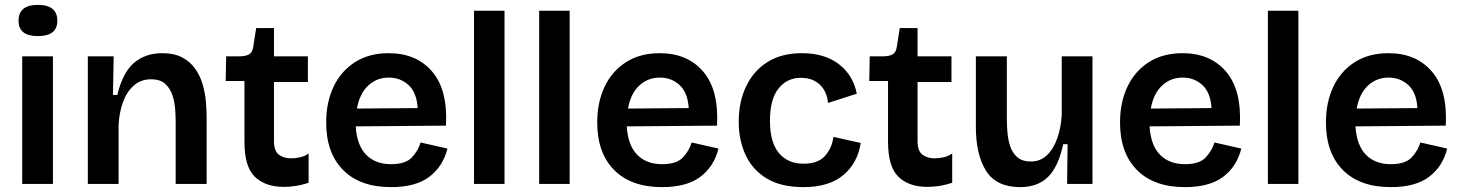

<svg xmlns="http://www.w3.org/2000/svg" viewBox="-20 -754 5990 787"><path d="M71 0V-523H197V0ZM135 -606Q56 -606 56 -669Q56 -734 135 -734Q215 -734 215 -669Q215 -606 135 -606Z M340 0V-523H446L443 -365H461Q483 -457 529.5 -496.5Q576 -536 645 -536Q695 -536 728 -518Q761 -500 781 -471Q801 -442 811 -407Q821 -372 824 -337Q827 -302 827 -274V0H700V-259Q700 -278 698 -306.5Q696 -335 687 -363Q678 -391 657.5 -410Q637 -429 599 -429Q557 -429 527.5 -402.5Q498 -376 483 -332.5Q468 -289 466 -239V0Z M1144 12Q1067 12 1024.5 -29.5Q982 -71 982 -172V-422H905L907 -523H959Q988 -523 1001.5 -531.5Q1015 -540 1018 -562L1030 -639H1103V-523H1242V-418H1103V-176Q1103 -135 1123 -120Q1143 -105 1173 -105Q1192 -105 1211 -109.5Q1230 -114 1245 -125V-5Q1215 5 1189.5 8.5Q1164 12 1144 12Z M1583 13Q1456 13 1386.5 -57Q1317 -127 1317 -252Q1317 -335 1347.5 -399Q1378 -463 1435.5 -499.5Q1493 -536 1573 -536Q1687 -536 1751.5 -460.5Q1816 -385 1808 -239L1438 -236Q1443 -158 1481 -119.5Q1519 -81 1583 -81Q1642 -81 1668 -108.5Q1694 -136 1704 -170L1814 -145Q1796 -72 1740 -29.5Q1684 13 1583 13ZM1574 -436Q1524 -436 1489 -403Q1454 -370 1443 -309L1692 -311Q1688 -375 1654.5 -405.5Q1621 -436 1574 -436Z M1923 0V-710H2048V0Z M2190 0V-710H2315V0Z M2694 13Q2567 13 2497.5 -57Q2428 -127 2428 -252Q2428 -335 2458.5 -399Q2489 -463 2546.5 -499.5Q2604 -536 2684 -536Q2798 -536 2862.5 -460.5Q2927 -385 2919 -239L2549 -236Q2554 -158 2592 -119.5Q2630 -81 2694 -81Q2753 -81 2779 -108.5Q2805 -136 2815 -170L2925 -145Q2907 -72 2851 -29.5Q2795 13 2694 13ZM2685 -436Q2635 -436 2600 -403Q2565 -370 2554 -309L2803 -311Q2799 -375 2765.5 -405.5Q2732 -436 2685 -436Z M3273 13Q3182 13 3123.5 -22Q3065 -57 3036.5 -118Q3008 -179 3008 -255Q3008 -336 3038 -399.5Q3068 -463 3125.5 -499.5Q3183 -536 3267 -536Q3360 -536 3418.5 -491Q3477 -446 3492 -370L3374 -332Q3370 -378 3341 -406.5Q3312 -435 3262 -435Q3206 -435 3171 -391Q3136 -347 3136 -259Q3136 -171 3172.5 -127Q3209 -83 3274 -83Q3334 -83 3362.5 -116Q3391 -149 3396 -193L3508 -168Q3496 -87 3437.5 -37Q3379 13 3273 13Z M3782 12Q3705 12 3662.5 -29.5Q3620 -71 3620 -172V-422H3543L3545 -523H3597Q3626 -523 3639.5 -531.5Q3653 -540 3656 -562L3668 -639H3741V-523H3880V-418H3741V-176Q3741 -135 3761 -120Q3781 -105 3811 -105Q3830 -105 3849 -109.5Q3868 -114 3883 -125V-5Q3853 5 3827.5 8.5Q3802 12 3782 12Z M4162 13Q4064 13 4022 -53.5Q3980 -120 3980 -234V-523H4107V-265Q4107 -240 4109.5 -210.5Q4112 -181 4121 -154Q4130 -127 4150 -109.5Q4170 -92 4206 -92Q4244 -92 4271 -117.5Q4298 -143 4313.5 -186.5Q4329 -230 4332 -284V-523H4458V0H4354L4356 -163H4338Q4318 -70 4275.5 -28.5Q4233 13 4162 13Z M4837 13Q4710 13 4640.5 -57Q4571 -127 4571 -252Q4571 -335 4601.5 -399Q4632 -463 4689.5 -499.5Q4747 -536 4827 -536Q4941 -536 5005.5 -460.5Q5070 -385 5062 -239L4692 -236Q4697 -158 4735 -119.5Q4773 -81 4837 -81Q4896 -81 4922 -108.5Q4948 -136 4958 -170L5068 -145Q5050 -72 4994 -29.5Q4938 13 4837 13ZM4828 -436Q4778 -436 4743 -403Q4708 -370 4697 -309L4946 -311Q4942 -375 4908.5 -405.5Q4875 -436 4828 -436Z M5177 0V-710H5302V0Z M5681 13Q5554 13 5484.5 -57Q5415 -127 5415 -252Q5415 -335 5445.5 -399Q5476 -463 5533.5 -499.5Q5591 -536 5671 -536Q5785 -536 5849.5 -460.5Q5914 -385 5906 -239L5536 -236Q5541 -158 5579 -119.5Q5617 -81 5681 -81Q5740 -81 5766 -108.5Q5792 -136 5802 -170L5912 -145Q5894 -72 5838 -29.5Q5782 13 5681 13ZM5672 -436Q5622 -436 5587 -403Q5552 -370 5541 -309L5790 -311Q5786 -375 5752.5 -405.5Q5719 -436 5672 -436Z"/></svg>

Font: Bricolage Grotesque 10pt SemiBold
Style: Regular
Weight: 600
Designer: Mathieu Triay
Foundry: Atelier Triay
Version: Version 1.000; ttfautohint (v1.8.4.7-5d5b);gftools[0.9.29]